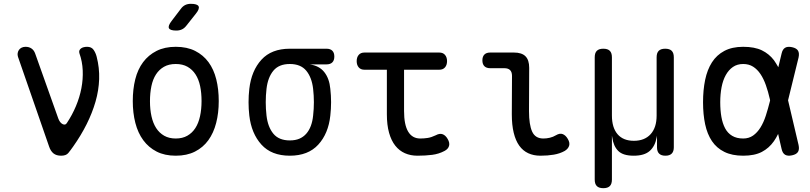

<svg xmlns="http://www.w3.org/2000/svg" viewBox="-20 -805 4240 1005"><path d="M237 -38 74 -508Q71 -518 72.5 -527Q74 -536 79 -543.5Q84 -551 93 -555.5Q102 -560 114 -560Q132 -560 145 -551Q158 -542 164 -525L285 -185Q293 -163 307.5 -155.5Q322 -148 330 -161Q358 -203 377.5 -249.5Q397 -296 406 -343Q415 -390 413 -436.5Q411 -483 396 -525Q393 -534 395.5 -540.5Q398 -547 404 -551.5Q410 -556 418.5 -558Q427 -560 436 -560Q459 -560 470 -544Q481 -528 486 -508Q501 -450 499 -391Q497 -332 480 -273Q463 -214 433.5 -155Q404 -96 363 -38Q349 -18 337.5 -4Q326 10 300 10Q275 10 260 -2Q245 -14 237 -38Z M900 10Q842 10 800 -11.5Q758 -33 730 -71Q702 -109 688.5 -161.5Q675 -214 675 -276Q675 -338 688 -390Q701 -442 729 -479.5Q757 -517 799.5 -538.5Q842 -560 900 -560Q959 -560 1001.5 -538.5Q1044 -517 1071.5 -479.5Q1099 -442 1112 -390Q1125 -338 1125 -276Q1125 -214 1111.5 -161.5Q1098 -109 1070.5 -71Q1043 -33 1000.5 -11.5Q958 10 900 10ZM900 -80Q935 -80 960.5 -94.5Q986 -109 1002.5 -134.5Q1019 -160 1027 -196.5Q1035 -233 1035 -276Q1035 -319 1027.5 -354.5Q1020 -390 1003.5 -415.5Q987 -441 961.5 -455.5Q936 -470 900 -470Q864 -470 838.5 -455.5Q813 -441 796.5 -415.5Q780 -390 772.5 -354Q765 -318 765 -275Q765 -232 773 -196Q781 -160 797.5 -134.5Q814 -109 839.5 -94.5Q865 -80 900 -80ZM955 -670Q945 -657 932 -651Q919 -645 903 -645Q871 -645 864.5 -657Q858 -669 878 -695L926 -758Q936 -772 949 -778.5Q962 -785 979 -785Q1013 -785 1019.5 -772Q1026 -759 1005 -733Z M1689 -468H1601Q1651 -461 1677.5 -427.5Q1704 -394 1709 -340Q1713 -305 1713 -270Q1713 -235 1709 -200Q1699 -106 1646 -48Q1593 10 1497 10Q1401 10 1348.5 -48Q1296 -106 1285 -200Q1281 -235 1281 -270Q1281 -305 1285 -340Q1296 -435 1348.5 -492.5Q1401 -550 1497 -550H1689Q1709 -550 1719.5 -539.5Q1730 -529 1730 -509Q1730 -489 1719.5 -478.5Q1709 -468 1689 -468ZM1497 -70Q1526 -70 1547 -79Q1568 -88 1583 -105Q1598 -122 1607 -146Q1616 -170 1619 -200Q1623 -235 1623 -270Q1623 -305 1619 -340Q1612 -400 1583 -435Q1554 -470 1497 -470Q1440 -470 1411 -435Q1382 -400 1375 -340Q1371 -305 1371 -270Q1371 -235 1375 -200Q1382 -140 1411 -105Q1440 -70 1497 -70Z M2279 -530Q2299 -530 2309.5 -517.5Q2320 -505 2320 -485Q2320 -465 2309.5 -452.5Q2299 -440 2279 -440H2095V-224Q2095 -152 2116.5 -116Q2138 -80 2180 -80Q2200 -80 2219 -83Q2238 -86 2261 -97Q2281 -108 2296.5 -102.5Q2312 -97 2323 -78Q2335 -58 2330.5 -41.5Q2326 -25 2307 -15Q2277 1 2242 5.5Q2207 10 2165 10Q2129 10 2099.5 -3Q2070 -16 2049 -42.5Q2028 -69 2016.5 -110Q2005 -151 2005 -207V-440H1888Q1868 -440 1857.5 -452.5Q1847 -465 1847 -485Q1847 -505 1857.5 -517.5Q1868 -530 1888 -530Z M2749 -224Q2749 -152 2765.5 -116Q2782 -80 2824 -80Q2841 -80 2858 -84Q2875 -88 2890 -97Q2910 -109 2925.5 -103Q2941 -97 2952 -78Q2964 -58 2959 -42Q2954 -26 2936 -15Q2911 -1 2879 4.5Q2847 10 2809 10Q2773 10 2745 -3Q2717 -16 2698 -42.5Q2679 -69 2669 -110Q2659 -151 2659 -207L2660 -408Q2660 -428 2650 -438Q2640 -448 2620 -448H2546Q2526 -448 2515.5 -458.5Q2505 -469 2505 -489Q2505 -509 2515.5 -519.5Q2526 -530 2546 -530H2670Q2711 -530 2730.5 -510.5Q2750 -491 2750 -450Z M3138 180Q3115 180 3104 169Q3093 158 3093 135V-505Q3093 -528 3104 -539Q3115 -550 3138 -550Q3161 -550 3172 -539Q3183 -528 3183 -505V-200Q3183 -137 3212.5 -102.5Q3242 -68 3298 -68Q3354 -68 3385.5 -102.5Q3417 -137 3417 -200V-505Q3417 -528 3428 -539Q3439 -550 3462 -550Q3485 -550 3496 -539Q3507 -528 3507 -505V-34Q3507 -12 3496 -1Q3485 10 3463 10Q3441 10 3430 -1Q3419 -12 3419 -34V-95L3417 -85Q3409 -40 3381 -15Q3353 10 3297 10Q3241 10 3216 -15Q3191 -40 3185 -85L3183 -95V135Q3183 158 3172 169Q3161 180 3138 180Z M4160 -46Q4165 -23 4157 -10Q4149 3 4126 8Q4103 13 4089.5 5Q4076 -3 4071 -26L4053 -104Q4043 -83 4031 -66Q4006 -30 3968 -10Q3930 10 3870 10Q3812 10 3771.5 -10Q3731 -30 3706.5 -66.5Q3682 -103 3671 -154.5Q3660 -206 3660 -270Q3660 -334 3671 -387Q3682 -440 3706.5 -478.5Q3731 -517 3771.5 -538.5Q3812 -560 3870 -560Q3930 -560 3968 -541.5Q4006 -523 4031 -490Q4043 -473 4054 -453L4071 -524Q4076 -547 4089.5 -555Q4103 -563 4126 -558Q4149 -553 4157 -540Q4165 -527 4160 -504L4105 -280ZM4011 -280 4010 -285Q4001 -325 3989 -359Q3977 -393 3960.5 -417.5Q3944 -442 3922 -456Q3900 -470 3870 -470Q3839 -470 3816.5 -454.5Q3794 -439 3779 -412Q3764 -385 3757 -348.5Q3750 -312 3750 -270Q3750 -228 3756 -193.5Q3762 -159 3775.5 -133.5Q3789 -108 3812.5 -94Q3836 -80 3870 -80Q3900 -80 3922 -95.5Q3944 -111 3960.5 -137.5Q3977 -164 3988.5 -199.5Q4000 -235 4010 -275Z"/></svg>

Font: Maple Mono NL
Style: Regular
Weight: 400
Monospace: yes
Designer: subframe7536
Version: Version 7.000